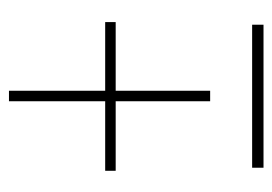

<svg xmlns="http://www.w3.org/2000/svg" viewBox="-112 -512 622 439"><g transform="rotate(-90 199.5 -292.0)"><path d="M212 -363V-583H188V-363H29V-339H188V-123H212V-339H369V-363ZM36 -1H363V-27H36Z"/></g></svg>

Font: Noto Sans ExtraCondensed Thin
Style: Italic
Weight: 100
Width: 2
Italic angle: -12°
Designer: Monotype Design Team
Foundry: Monotype Imaging Inc.
Version: Version 2.013